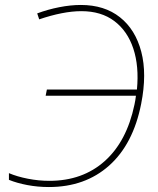

<svg xmlns="http://www.w3.org/2000/svg" viewBox="-20 -744 636 774"><path d="M177 10Q132 10 90 2Q48 -6 16 -19V-46Q49 -32 92.5 -23.5Q136 -15 179 -15Q313 -15 402 -94.5Q491 -174 522 -322Q526 -340 528 -358H164L169 -383H532Q541 -477 517.5 -548Q494 -619 441 -659Q388 -699 308 -699Q271 -699 228 -690.5Q185 -682 138 -666L130 -690Q173 -706 219 -715Q265 -724 306 -724Q401 -724 463.5 -674.5Q526 -625 549.5 -535.5Q573 -446 549 -325Q517 -163 420 -76.5Q323 10 177 10Z"/></svg>

Font: Noto Sans Thin
Style: Italic
Weight: 100
Italic angle: -12°
Designer: Monotype Design Team
Foundry: Monotype Imaging Inc.
Version: Version 2.013; ttfautohint (v1.8.4.7-5d5b)